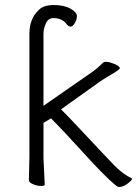

<svg xmlns="http://www.w3.org/2000/svg" viewBox="-20 -730 550 764"><path d="M134 -690Q153 -710 194 -710Q235 -710 260.5 -695.5Q286 -681 286 -666.5Q286 -652 277.5 -638Q269 -624 261 -624Q253 -624 244 -635Q227 -658 192 -658Q172 -658 162.5 -637Q153 -616 153 -595V-309L349 -445Q365 -456 390 -480Q393 -484 403 -484Q413 -484 426 -479Q456 -469 457 -458Q453 -451 423 -433.5Q393 -416 380 -407L223 -295Q256 -262 294.5 -220.5Q333 -179 388.5 -120.5Q444 -62 445 -62Q475 -34 503 -21Q505 -20 505 -17Q505 -14 497 -7Q474 14 454 14Q449 14 442 9Q397 -28 316 -117.5Q235 -207 183 -259L153 -241V-101L158 5Q158 10 143 10Q128 10 111.5 3Q95 -4 95 -13L97 -103V-595Q97 -656 134 -690Z"/></svg>

Font: Moon Stars Kai T Light
Style: Regular
Weight: 300
Designer: GuiWonder
Version: Version 1.101